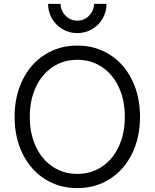

<svg xmlns="http://www.w3.org/2000/svg" viewBox="-20 -950 794 986"><path d="M55 -350Q55 -456 96 -539.5Q137 -623 210.5 -669.5Q284 -716 377 -716Q470 -716 543.5 -669.5Q617 -623 658 -539.5Q699 -456 699 -350Q699 -244 658 -160.5Q617 -77 543.5 -30.5Q470 16 377 16Q284 16 210.5 -30.5Q137 -77 96 -160.5Q55 -244 55 -350ZM621 -350Q621 -436 590 -502.5Q559 -569 503.5 -606Q448 -643 377 -643Q306 -643 250.5 -606Q195 -569 164 -502.5Q133 -436 133 -350Q133 -264 164 -197.5Q195 -131 250.5 -94Q306 -57 377 -57Q448 -57 503.5 -94Q559 -131 590 -197.5Q621 -264 621 -350ZM227 -930H291Q292 -894 317 -869Q342 -844 377 -844Q412 -844 437 -869Q462 -894 463 -930H527Q527 -889 507 -854.5Q487 -820 452.5 -800Q418 -780 377 -780Q336 -780 301.5 -800Q267 -820 247 -854.5Q227 -889 227 -930Z"/></svg>

Font: Uncut Sans Variable
Style: Regular
Weight: 400
Designer: Kasper Nordkvist
Foundry: UNCUT.wtf
Version: Version 1.303;Glyphs 3.1.2 (3151)